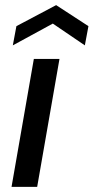

<svg xmlns="http://www.w3.org/2000/svg" viewBox="-20 -729 365 749"><path d="M25 0 112 -499H212L125 0ZM30 -552 44 -627 199 -709 325 -627 311 -552 186 -637Z"/></svg>

Font: DM Sans 20pt Medium
Style: Italic
Weight: 500
Italic angle: -10°
Version: Version 4.004;gftools[0.9.30]